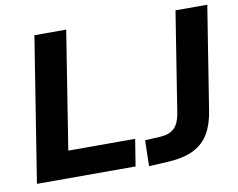

<svg xmlns="http://www.w3.org/2000/svg" viewBox="-78 -808 1143 922"><g transform="rotate(-10 493.5 -347.5)"><path d="M32 0 144 -705H299L208 -131H534L513 0ZM577 10 580 -116 658 -120Q700 -123 723 -145Q746 -167 754 -213L832 -705H987L907 -202Q897 -137 871 -92.5Q845 -48 796 -23.5Q747 1 669 5Z"/></g></svg>

Font: Nunito Sans ExtraBold
Style: Italic
Weight: 800
Italic angle: -9°
Designer: Vernon Adams
Foundry: Vernon Adams
Version: Version 3.006; ttfautohint (v1.8.3)